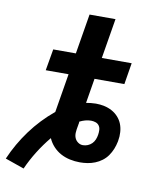

<svg xmlns="http://www.w3.org/2000/svg" viewBox="-136 -808 825 969"><g transform="rotate(10 277.0 -323.5)"><path d="M51 88 -46 54Q-12 -25 39.5 -95Q91 -165 159 -221L192 -420H75L94 -530H210L244 -735H377L343 -530H496L478 -420H325L304 -293Q316 -295 328.5 -296.5Q341 -298 354 -298Q376 -298 397 -293.5Q418 -289 436.5 -279Q455 -269 469 -253.5Q483 -238 490.5 -219Q498 -200 499.5 -177.5Q501 -155 497 -134Q497 -132 496.5 -130.5Q496 -129 496 -128Q492 -108 484.5 -89.5Q477 -71 465.5 -54.5Q454 -38 437.5 -25.5Q421 -13 402 -5.5Q383 2 363.5 5Q344 8 325 8Q299 8 273.5 2.5Q248 -3 226 -15Q204 -27 187 -45.5Q170 -64 160 -87Q127 -47 99.5 -3Q72 41 51 88ZM325 -80Q338 -80 350 -85Q362 -90 371 -99Q380 -108 385 -120Q390 -132 392 -145Q394 -157 393.5 -169.5Q393 -182 386.5 -191.5Q380 -201 368.5 -205Q357 -209 345 -209Q330 -209 315.5 -205Q301 -201 287 -194L286 -183Q285 -182 285 -180.5Q285 -179 285 -177L284 -173Q284 -171 283.5 -169.5Q283 -168 283 -167Q280 -152 279 -137Q278 -122 283 -109.5Q288 -97 299.5 -88.5Q311 -80 325 -80Z"/></g></svg>

Font: Iosevka Slab XBdEx
Style: Italic
Weight: 800
Width: 7
Italic angle: -9°
Monospace: yes
Designer: Belleve Invis
Foundry: Belleve Invis
Version: Version 11.1.1; ttfautohint (v1.8.3)